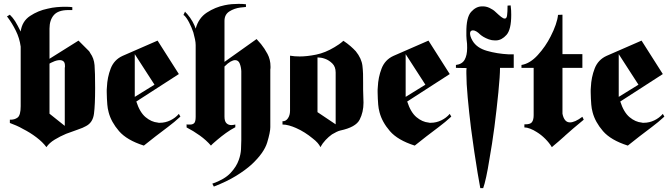

<svg xmlns="http://www.w3.org/2000/svg" viewBox="-20 -745 3464 993"><path d="M236 -441 386 -535 441 -480Q443 -477 444.5 -474.5Q446 -472 447 -470Q466 -444 469 -408Q472 -372 472 -290Q472 -202 466 -156.5Q460 -111 425 -93Q410 -84 381.5 -74.5Q353 -65 322 -53Q291 -40 263 -23Q235 -6 220 16Q201 -10 168 -35Q135 -60 99 -78Q82 -88 64.5 -95.5Q47 -103 31 -109V-126Q55 -125 71 -137Q87 -149 87 -196V-504Q81 -548 61.5 -587Q42 -626 20 -655Q19 -656 18 -657.5Q17 -659 16 -660L31 -669Q34 -665 37 -662L43 -656Q47 -651 51 -645.5Q55 -640 59 -634Q65 -624 71.5 -612Q78 -600 87 -582Q94 -635 135.5 -662.5Q177 -690 226 -700Q250 -706 273.5 -708Q297 -710 316 -710Q328 -710 337.5 -709.5Q347 -709 354 -708V-693H334Q281 -693 258.5 -667Q236 -641 236 -597ZM315 -394Q316 -396 316 -399V-404Q316 -421 308.5 -427.5Q301 -434 289 -434Q281 -434 271.5 -431.5Q262 -429 252 -424Q248 -423 244 -420.5Q240 -418 236 -416V-157L315 -94Z M795 -535 905 -362 685 -220Q703 -164 733 -139Q763 -114 796 -111Q799 -110 801 -110H807Q835 -110 861 -122.5Q887 -135 905 -156L913 -142Q897 -127 881 -114Q865 -101 848 -88Q815 -63 783.5 -39Q752 -15 724 8Q636 -20 595.5 -67Q555 -114 542 -164Q539 -174 537.5 -184Q536 -194 535 -204Q534 -219 533 -235Q532 -251 532 -268V-281Q532 -288 533 -295Q535 -345 552.5 -390.5Q570 -436 614 -456ZM677 -465V-244L779 -307Z M1141 -425 1307 -543Q1312 -537 1318 -530.5Q1324 -524 1330 -517Q1348 -495 1363.5 -466Q1379 -437 1379 -401V-393Q1379 -390 1378 -385V-87Q1378 -62 1362 -8.5Q1346 45 1282 105Q1249 135 1201 164.5Q1153 194 1086 220L1078 205Q1141 183 1172 150Q1203 117 1215 82Q1225 54 1226.5 27Q1228 0 1228 -21V-377Q1227 -398 1220 -416Q1213 -434 1196 -434Q1186 -434 1172.5 -426.5Q1159 -419 1141 -401V-142Q1141 -118 1151 -108Q1161 -98 1177 -98Q1182 -98 1187 -99L1197 -101V-87Q1172 -74 1148.5 -57Q1125 -40 1105 -23Q1096 -15 1087 -7.5Q1078 0 1071 8Q1047 -20 1013.5 -44Q980 -68 945 -86V-102Q947 -101 949 -101H962Q974 -100 983 -107Q992 -114 992 -141V-512Q992 -525 988.5 -542Q985 -559 980 -577Q971 -604 958 -629Q945 -654 932 -666H930L929 -668L937 -685Q940 -681 942 -678.5Q944 -676 947 -674Q965 -653 976 -633Q987 -613 992 -597Q1007 -652 1050 -680Q1093 -708 1142 -718Q1161 -722 1179 -723.5Q1197 -725 1214 -725Q1225 -725 1234.5 -724.5Q1244 -724 1252 -723V-709Q1245 -708 1238 -707.5Q1231 -707 1223 -706Q1192 -702 1166.5 -686Q1141 -670 1141 -637Z M1480 -457Q1491 -455 1504 -454Q1517 -453 1530 -453Q1568 -453 1615 -462.5Q1662 -472 1710 -501Q1722 -508 1733.5 -516Q1745 -524 1756 -534Q1777 -520 1792.5 -506.5Q1808 -493 1820 -480Q1850 -443 1854.5 -404.5Q1859 -366 1858 -316V-282Q1858 -273 1858.5 -264Q1859 -255 1859 -247Q1859 -238 1859.5 -230Q1860 -222 1860 -214Q1860 -165 1840 -126Q1820 -87 1740 -70Q1731 -68 1720 -62.5Q1709 -57 1697 -50Q1680 -38 1664 -21Q1648 -4 1637 16Q1633 6 1622.5 -6Q1612 -18 1596 -30Q1578 -45 1556 -59Q1534 -73 1511 -83Q1493 -91 1475 -96Q1457 -101 1441 -101V-118Q1458 -117 1469 -133Q1480 -149 1480 -172ZM1716 -370Q1716 -400 1698.5 -417Q1681 -434 1661 -441Q1650 -445 1640 -446.5Q1630 -448 1622 -448V-165L1716 -102Z M2196 -535 2306 -362 2086 -220Q2104 -164 2134 -139Q2164 -114 2197 -111Q2200 -110 2202 -110H2208Q2236 -110 2262 -122.5Q2288 -135 2306 -156L2314 -142Q2298 -127 2282 -114Q2266 -101 2249 -88Q2216 -63 2184.5 -39Q2153 -15 2125 8Q2037 -20 1996.5 -67Q1956 -114 1943 -164Q1940 -174 1938.5 -184Q1937 -194 1936 -204Q1935 -219 1934 -235Q1933 -251 1933 -268V-281Q1933 -288 1934 -295Q1936 -345 1953.5 -390.5Q1971 -436 2015 -456ZM2078 -465V-244L2180 -307Z M2338 -394V-409Q2370 -413 2383 -436Q2396 -459 2396 -497Q2396 -507 2395.5 -518.5Q2395 -530 2393 -542Q2392 -551 2392 -560V-576Q2391 -655 2416.5 -683.5Q2442 -712 2473 -712Q2493 -713 2512 -704Q2531 -695 2542 -684Q2560 -667 2571.5 -658Q2583 -649 2590 -649Q2600 -648 2602.5 -665Q2605 -682 2605 -716L2621 -717Q2623 -703 2623.5 -691Q2624 -679 2624 -668Q2624 -592 2599.5 -564.5Q2575 -537 2546 -536H2539Q2523 -536 2508 -541.5Q2493 -547 2481 -554Q2475 -557 2471 -560.5Q2467 -564 2464 -566Q2453 -577 2443.5 -582.5Q2434 -588 2426 -588Q2419 -588 2415 -584Q2411 -580 2411 -572Q2411 -565 2414 -555.5Q2417 -546 2424 -534Q2446 -497 2498.5 -482Q2551 -467 2610 -464H2637V-394H2566Q2566 -353 2557.5 -267.5Q2549 -182 2537 -88Q2531 -44 2524.5 -1Q2518 42 2511 80Q2503 131 2494.5 170Q2486 209 2479 228H2464Q2458 198 2450 148.5Q2442 99 2433 40Q2429 10 2424.5 -20.5Q2420 -51 2416 -82Q2406 -163 2399 -239.5Q2392 -316 2392 -365V-380Q2392 -387 2393 -393Z M2740 -394H2677V-409Q2721 -416 2761.5 -460.5Q2802 -505 2828 -557Q2844 -588 2854 -617Q2864 -646 2866 -668L2889 -669V-465H2992V-394H2889V-157Q2893 -136 2902.5 -124Q2912 -112 2928 -112Q2940 -112 2956 -119Q2972 -126 2992 -141L2999 -126Q2966 -99 2944 -80Q2922 -61 2903 -44Q2902 -43 2901 -42L2900 -41Q2885 -28 2869.5 -14Q2854 0 2834 16Q2821 -6 2800 -27Q2779 -48 2756 -62Q2739 -73 2722 -79.5Q2705 -86 2692 -86V-102Q2722 -101 2731 -113Q2740 -125 2740 -149Z M3298 -535 3408 -362 3188 -220Q3206 -164 3236 -139Q3266 -114 3299 -111Q3302 -110 3304 -110H3310Q3338 -110 3364 -122.5Q3390 -135 3408 -156L3416 -142Q3400 -127 3384 -114Q3368 -101 3351 -88Q3318 -63 3286.5 -39Q3255 -15 3227 8Q3139 -20 3098.5 -67Q3058 -114 3045 -164Q3042 -174 3040.5 -184Q3039 -194 3038 -204Q3037 -219 3036 -235Q3035 -251 3035 -268V-281Q3035 -288 3036 -295Q3038 -345 3055.5 -390.5Q3073 -436 3117 -456ZM3180 -465V-244L3282 -307Z"/></svg>

Font: Fette UNZ Fraktur
Style: Regular
Weight: 900
Foundry: UNZ1 Extensions by Catfonts.de
Version: Version 0.000 2012 initial release